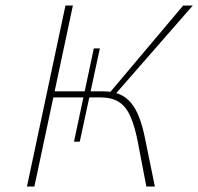

<svg xmlns="http://www.w3.org/2000/svg" viewBox="-20 -678 721 698"><path d="M512 0 481 -162Q470 -219 454 -255Q438 -291 412 -307.5Q386 -324 343 -324H167L171 -346H353Q388 -346 413 -336Q438 -326 456 -304.5Q474 -283 486.5 -250Q499 -217 508 -171L543 0ZM78 0 218 -658H245L105 0ZM372 -333 646 -658H681L397 -333ZM270 -163H249L321 -502H343Z"/></svg>

Font: Ysabeau Infant Thin
Style: Italic
Weight: 250
Italic angle: -12°
Designer: Christian Thalmann (Catharsis Fonts)
Version: Version 2.001;gftools[0.9.30]; featfreeze: ss01,ss02,lnum